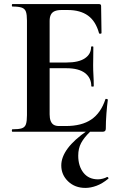

<svg xmlns="http://www.w3.org/2000/svg" viewBox="-20 -645 592 940"><path d="M483 0H41Q38 0 38 -6Q38 -12 41 -12Q72 -12 87 -17Q102 -22 107 -37Q112 -52 112 -81V-544Q112 -573 107 -587.5Q102 -602 87 -607.5Q72 -613 41 -613Q38 -613 38 -619Q38 -625 41 -625H465Q475 -625 475 -616L477 -483Q477 -481 472 -480Q467 -479 465 -482Q449 -541 411 -568.5Q373 -596 311 -596H281Q261 -596 248 -590.5Q235 -585 229 -573Q223 -561 223 -543V-85Q223 -66 228 -53Q233 -40 243 -34Q253 -28 269 -28H302Q380 -28 427 -60Q474 -92 496 -159Q497 -162 502.5 -160.5Q508 -159 508 -157Q504 -128 501 -88.5Q498 -49 498 -15Q498 0 483 0ZM427 -223Q427 -264 396 -287.5Q365 -311 305 -311H170V-339H306Q365 -339 395.5 -359.5Q426 -380 426 -415Q426 -418 431.5 -418Q437 -418 437 -415Q437 -382 436.5 -363.5Q436 -345 436 -325Q436 -300 437.5 -276Q439 -252 439 -223Q439 -221 433 -221Q427 -221 427 -223ZM408 -6 422 -1Q391 29 377 55.5Q363 82 363 117Q363 168 388.5 200.5Q414 233 460 233Q471 233 484 229.5Q497 226 503 222Q506 220 509.5 224Q513 228 510 230Q481 254 452.5 264.5Q424 275 398 275Q347 275 313.5 243Q280 211 280 165Q280 124 311.5 81.5Q343 39 408 -6Z"/></svg>

Font: Cormorant Light
Style: Regular
Weight: 300
Designer: Christian Thalmann (Catharsis Fonts)
Foundry: Catharsis Fonts
Version: Version 4.000